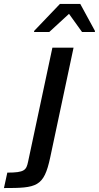

<svg xmlns="http://www.w3.org/2000/svg" viewBox="-123 -751 500 971"><path d="M50 -595 49 -589H126L226 -681L292 -589H357V-595L283 -731H180ZM-86 122 -103 200C63 200 99 195 131 45L249 -510H142L19 67C10 109 2 122 -86 122Z"/></svg>

Font: Saira UNSAM Medium Italic
Style: Regular
Weight: 500
Italic angle: -12°
Designer: Hector Gatti with collaboration of the Omnibus-Type team
Foundry: Omnibus-Type
Version: Version 0.072;PS 000.072;hotconv 1.0.88;makeotf.lib2.5.64775